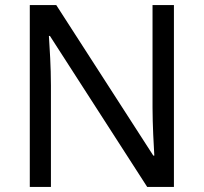

<svg xmlns="http://www.w3.org/2000/svg" viewBox="-20 -734 800 754"><path d="M663 0V-714H579V-311C579 -246 584 -155 586 -123H582L201 -714H97V0H180V-399C180 -472 175 -546 172 -593H176L558 0Z"/></svg>

Font: Noto Sans Osage
Style: Regular
Weight: 400
Designer: Monotype Design Team
Foundry: Monotype Imaging Inc.
Version: Version 2.002